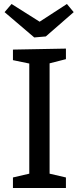

<svg xmlns="http://www.w3.org/2000/svg" viewBox="-20 -944 395 964"><path d="M311 -647 229 -626V-72L311 -53V0H45V-53L127 -72V-625L45 -642V-695L311 -700ZM316 -924 350 -883 210 -761 152 -756 3 -883 38 -924 179 -835Z"/></svg>

Font: Bitter Medium
Style: Regular
Weight: 500
Designer: Sol Matas, and Bitter project Authors
Foundry: Sol Matas
Version: Version 2.001